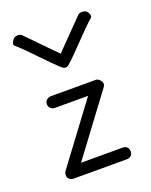

<svg xmlns="http://www.w3.org/2000/svg" viewBox="-91 -475 414 527"><g transform="rotate(-20 116.0 -211.0)"><path d="M126.5 -297.2C151 -317.4 204.4 -377.9 228.9 -398C234.7 -402.8 230.5 -411.4 225.8 -417.2C221 -423 206.4 -423.8 200.6 -419L117.9 -334.4L35.1 -419C29.3 -423.8 15.7 -423 11 -417.2C6.2 -411.4 1 -402.8 6.8 -398C31.3 -377.9 84.7 -317.4 109.2 -297.2C114.5 -292.9 121.3 -292.9 126.5 -297.2ZM52 -234C46 -234 41 -231 37 -226C34 -220 34 -214 37 -208C41 -203 46 -200 52 -200H149L20 -27C18 -24 17 -21 17 -17C17 -15 17 -12 18 -9C21 -4 27 0 34 0H190C196 0 202 -3 205 -8C206 -11 207 -14 207 -17C207 -20 206 -23 205 -26C202 -31 196 -34 190 -34H68L197 -207C201 -212 202 -218 199 -223C196 -229 190 -234 184 -234Z"/></g></svg>

Font: LetsTrace
Style: basic
Weight: 500
Version: Version 002.000